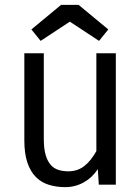

<svg xmlns="http://www.w3.org/2000/svg" viewBox="-20 -759 576 789"><path d="M456 -540V0H386L382 -64Q359 -29 324 -9.5Q289 10 248 10Q212 10 181 0.5Q150 -9 127.5 -31.5Q105 -54 92.5 -91Q80 -128 80 -182V-540H160V-188Q160 -148 167.5 -122.5Q175 -97 188 -82Q201 -67 219.5 -61Q238 -55 261 -55Q298 -55 325.5 -76Q353 -97 376 -138V-540ZM147 -591 109 -638 231 -739H303L425 -638L387 -591L267 -670Z"/></svg>

Font: Carrois Gothic
Style: Regular
Weight: 400
Designer: Ralph du Carrois
Foundry: Ralph du Carrois
Version: Version 1.002